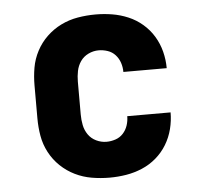

<svg xmlns="http://www.w3.org/2000/svg" viewBox="-44 -585 689 640"><g transform="rotate(-5 300.0 -265.0)"><path d="M298 8Q268 8 238.5 3Q209 -2 182.5 -15Q156 -28 134.5 -48.5Q113 -69 99 -95.5Q85 -122 80 -151Q75 -180 75 -210V-320Q75 -350 80 -379Q85 -408 99 -434.5Q113 -461 134.5 -481.5Q156 -502 182.5 -515Q209 -528 238.5 -533Q268 -538 298 -538Q326 -538 353.5 -533.5Q381 -529 407 -518Q433 -507 454.5 -488.5Q476 -470 490.5 -446Q505 -422 512 -394.5Q519 -367 519 -339Q519 -339 519 -339Q519 -339 519 -339H374Q374 -339 374 -339Q374 -339 374 -339Q374 -339 374 -339Q374 -339 374 -339Q374 -355 369 -370Q364 -385 353.5 -396.5Q343 -408 328 -413Q313 -418 298 -418Q280 -418 263.5 -410Q247 -402 237 -387.5Q227 -373 223.5 -355.5Q220 -338 220 -320V-210Q220 -192 223.5 -174.5Q227 -157 237 -142.5Q247 -128 263.5 -120Q280 -112 298 -112Q313 -112 328 -117Q343 -122 353.5 -133.5Q364 -145 369 -160Q374 -175 374 -191Q374 -191 374 -191Q374 -191 374 -191Q374 -191 374 -191Q374 -191 374 -191H519Q519 -191 519 -191Q519 -191 519 -191Q519 -163 512 -135.5Q505 -108 490.5 -84Q476 -60 454.5 -41.5Q433 -23 407 -12Q381 -1 353.5 3.5Q326 8 298 8Z"/></g></svg>

Font: Iosevka Slab Heavy Extended
Style: Regular
Weight: 900
Width: 7
Monospace: yes
Designer: Belleve Invis
Foundry: Belleve Invis
Version: Version 11.1.0; ttfautohint (v1.8.3)